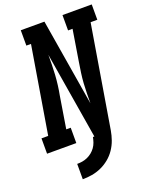

<svg xmlns="http://www.w3.org/2000/svg" viewBox="-190 -826 890 1129"><g transform="rotate(-20 254.5 -261.0)"><path d="M127 213V117Q143 117 159 114.5Q175 112 191 105Q207 98 220.5 87Q234 76 244 62Q254 48 259.5 32Q265 16 268 0H277L187 -544Q187 -513 186.5 -482Q186 -451 184 -419.5Q182 -388 178 -356.5Q174 -325 168 -294L136 -96H164V0H-19V-96H23L113 -639H84V-735H232L322 -191Q322 -222 322.5 -253Q323 -284 325 -315.5Q327 -347 331.5 -378.5Q336 -410 341 -441L373 -639H345V-735H528V-639H486L380 0Q375 29 365 57.5Q355 86 337.5 112Q320 138 295.5 158Q271 178 243 190.5Q215 203 185.5 208Q156 213 127 213Z"/></g></svg>

Font: Iosevka Gothic
Style: Bold Italic
Weight: 700
Italic angle: -9°
Monospace: yes
Designer: Belleve Invis
Foundry: Belleve Invis
Version: Version 15.5.1; ttfautohint (v1.8.4)